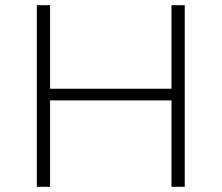

<svg xmlns="http://www.w3.org/2000/svg" viewBox="-20 -720 854 740"><path d="M641 -700H692V0H641ZM173 0H122V-700H173ZM647 -333H167V-378H647Z"/></svg>

Font: MOST Montserrat Light
Style: Regular
Weight: 300
Designer: Julieta Ulanovsky
Foundry: Julieta Ulanovsky
Version: Version 8.000;March 11, 2024;FontCreator 15.0.0.2926 64-bit